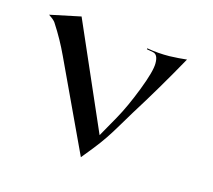

<svg xmlns="http://www.w3.org/2000/svg" viewBox="-113 -797 1058 955"><g transform="rotate(20 416.0 -319.5)"><path d="M10 -602 165 -649 451 -125 501 -235Q534 -308 564 -412Q594 -516 590 -556Q586 -602 558 -604L526 -607V-612Q586 -607 643 -613Q692 -619 731 -627Q651 -448 568 -286Q554 -258 531 -210Q508 -162 489.5 -128.5Q471 -95 446 -57L401 10L144 -433Q102 -506 51 -571Q47 -577 41.5 -581.5Q36 -586 32.5 -588.5Q29 -591 21 -595.5Q13 -600 10 -602Z"/></g></svg>

Font: Roman Uncial Modern
Style: Medium
Weight: 500
Version: Version 001.000